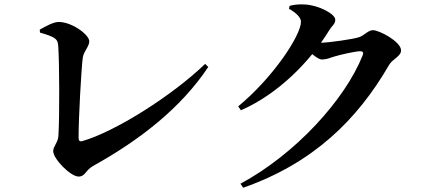

<svg xmlns="http://www.w3.org/2000/svg" viewBox="-20 -814 2020 895"><path d="M346.2 9C378.3 9 376.9 -19.6 415.1 -41.1C629.6 -160.1 823.2 -309.8 950.8 -501.8L936.3 -516.2C781.3 -366.9 514.4 -198.8 362.3 -155.9C350.9 -153.2 346.3 -159.3 346.3 -172.2C346.3 -269.2 359.1 -491.2 365.6 -543.5C369.3 -574.4 396.1 -596.2 396.1 -621.6C396.1 -652.4 315 -711.6 254.3 -711.6C227.1 -711.6 191.3 -690.1 165.3 -675.8L166.3 -662.1C243.3 -639.8 249.2 -631.1 251.6 -598.2C256.9 -523.2 258 -267.4 252.2 -179.9C250.7 -150.4 228 -131.8 228 -109.4C228 -73.4 308.9 9 346.2 9Z M1101 42.3 1113.4 61.2C1440.1 -53.2 1645.8 -256.1 1793.4 -510.8C1810.8 -540.7 1849.5 -550.8 1849.5 -579.2C1849.5 -619.9 1747.8 -673.4 1718.5 -673.4C1696.2 -673.4 1678.9 -648.9 1653.5 -640.5C1626.5 -631.4 1510.7 -614.8 1476.4 -614.8C1462.2 -614.8 1450.9 -615.3 1428.7 -618.3L1410.3 -582.3C1437.4 -559.4 1464.3 -536.6 1480.7 -536.6C1500 -536.6 1516.2 -543.1 1537.2 -550.1C1566 -559.2 1637.9 -575.2 1659.2 -575.2C1670.8 -575.2 1676 -570.1 1670.6 -556.1C1587.3 -347.1 1354.9 -94.1 1101 42.3ZM1090.4 -318.2 1103 -299.9C1275.6 -375.1 1425 -526.5 1513.1 -670.5C1529.5 -697 1542.8 -701.4 1542.8 -722.5C1542.8 -748.5 1466.2 -790.3 1399.6 -793.2C1367.4 -794.8 1348.9 -791.5 1329.7 -786.6L1327.1 -772.9C1359.4 -755.5 1383 -732.3 1383 -713.1C1383 -648.6 1251.7 -451.1 1090.4 -318.2Z"/></svg>

Font: Source Han Serif TW VF
Style: Regular
Weight: 250
Designer: Ryoko NISHIZUKA 西塚涼子 (kana & ideographs); Frank Grießhammer (Latin, Greek & Cyrillic); Wenlong ZHANG 张文龙 (bopomofo); San
Foundry: Adobe
Version: Version 2.002;hotconv 1.1.0;makeotfexe 2.6.0